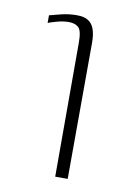

<svg xmlns="http://www.w3.org/2000/svg" viewBox="-61 -503 372 545"><g transform="rotate(10 124.5 -231.0)"><path d="M136 0V-387Q136 -421 126 -430Q116 -439 98 -439Q82 -439 64 -434Q46 -429 39 -426V-448Q50 -451 72 -456.5Q94 -462 117 -462Q138 -462 150 -454.5Q162 -447 167.5 -431.5Q173 -416 173 -393L172 0Z"/></g></svg>

Font: Genos Thin ExtraLight
Style: Regular
Weight: 250
Version: Version 1.010